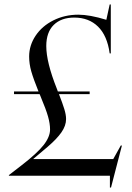

<svg xmlns="http://www.w3.org/2000/svg" viewBox="-20 -790 593 863"><path d="M474 0H20V-3L77 -47Q147 -101 176 -138Q205 -175 205 -208Q205 -234 196 -266Q187 -298 163 -355L158 -367H43V-379H153Q130 -436 120.5 -469.5Q111 -503 111 -536Q111 -586 140 -629.5Q169 -673 220 -698.5Q271 -724 332 -724Q383 -724 458 -701L473 -770H478V-550H473Q462 -630 420.5 -670.5Q379 -711 314 -711Q255 -711 221.5 -678Q188 -645 188 -583Q188 -510 236 -390L240 -379H383V-367H245Q261 -326 269 -300Q277 -274 277 -255Q277 -225 256 -195Q235 -165 194 -130L130 -76V-75H489L523 -136H528L479 53H474Z"/></svg>

Font: Nyght Serif Light
Style: Regular
Weight: 300
Designer: Maksym Kobuzan
Version: Version 0.410